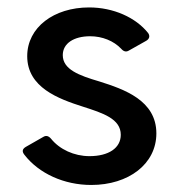

<svg xmlns="http://www.w3.org/2000/svg" viewBox="-20 -497 485 527"><path d="M230.5 10.7C333 10.7 409.2 -46.9 409.2 -130.9C409.2 -221.7 320.3 -252 252.9 -273.4C196.3 -290 152.3 -306.6 152.3 -345.7C152.3 -377.9 182.6 -397.5 227.5 -397.5C260.7 -397.5 292 -384.8 312.5 -363.3C319.3 -355.5 326.2 -353.5 334 -358.4L380.9 -384.8C389.6 -389.6 392.6 -397.5 386.7 -406.2C352.5 -449.2 291 -476.6 224.6 -476.6C127.9 -476.6 54.7 -421.9 54.7 -342.8C54.7 -256.8 140.6 -225.6 208 -204.1C262.7 -186.5 311.5 -170.9 311.5 -127C311.5 -90.8 278.3 -68.4 225.6 -68.4C183.6 -68.4 143.6 -86.9 120.1 -116.2C113.3 -124 106.4 -126 98.6 -121.1L50.8 -93.8C41 -87.9 40 -81.1 46.9 -72.3C86.9 -20.5 156.2 10.7 230.5 10.7Z"/></svg>

Font: Ed Sans Neue Medium
Style: Regular
Weight: 500
Designer: Stephen Hutchings
Version: Version 1.004;PS 001.004;hotconv 1.0.88;makeotf.lib2.5.64775